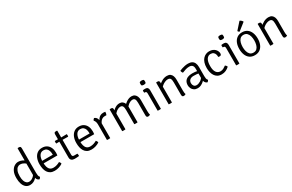

<svg xmlns="http://www.w3.org/2000/svg" viewBox="194 -2235 5702 3747"><g transform="rotate(-30 3045.0 -361.5)"><path d="M435.5 -138.5Q435.5 -106.5 440.2 -77.8Q445 -49 463.5 -31.5Q459.5 -21 450.2 -9.8Q441 1.5 429.5 7Q390 -7 376.5 -40.8Q363 -74.5 363 -114.5V-729L369 -735H396Q421 -735 428.2 -722.2Q435.5 -709.5 435.5 -684.5ZM51 -239.5Q51 -330.5 79.5 -387.8Q108 -445 151 -471.8Q194 -498.5 237.5 -498.5Q283 -498.5 323 -479.8Q363 -461 399 -433L395 -367Q366 -389 327.8 -411.8Q289.5 -434.5 245 -434.5Q214.5 -434.5 187.2 -414.5Q160 -394.5 143 -351.5Q126 -308.5 126 -239Q126 -172.5 141 -131.2Q156 -90 180.5 -71.2Q205 -52.5 233 -52.5Q263.5 -52.5 294.5 -68.2Q325.5 -84 350.8 -113.2Q376 -142.5 388.5 -183L402 -113Q390 -83 364 -54.2Q338 -25.5 301.2 -6.8Q264.5 12 218.5 12Q164 12 126.5 -19.8Q89 -51.5 70 -108Q51 -164.5 51 -239.5Z M622 -222.5V-279.5H895V-293.5Q895 -335 883.2 -369.5Q871.5 -404 845.5 -424.8Q819.5 -445.5 777 -445.5Q717.5 -445.5 686.5 -395.2Q655.5 -345 655.5 -263V-239.5Q655.5 -185.5 667.2 -143.2Q679 -101 707 -77Q735 -53 784 -53Q824 -53 860.2 -65Q896.5 -77 929 -95.5Q939.5 -86 947 -71Q954.5 -56 956 -44Q921.5 -19.5 873.5 -3.8Q825.5 12 774 12Q718 12 680 -8.8Q642 -29.5 619.2 -65.8Q596.5 -102 586.8 -148.2Q577 -194.5 577 -246Q577 -320 600.2 -378Q623.5 -436 668.2 -469.2Q713 -502.5 777 -502.5Q841 -502.5 884 -473.8Q927 -445 948.5 -396.5Q970 -348 970 -289Q970 -270 969 -255.5Q968 -241 965.5 -222.5Z M1133 -595Q1133 -619.5 1140.2 -632.5Q1147.5 -645.5 1172.5 -645.5H1199.5L1205.5 -639V-98.5Q1205.5 -80.5 1214.2 -69Q1223 -57.5 1245 -57.5H1321Q1327 -41 1327 -17.5Q1327 -13.5 1327 -9.5Q1327 -5.5 1326 -2Q1302.5 1 1278 2.5Q1253.5 4 1224.5 4Q1182.5 4 1157.8 -17.2Q1133 -38.5 1133 -79ZM1332 -491.5Q1335.5 -476 1335.5 -463Q1335.5 -448.5 1332 -434.5L1181 -436.5L1062.5 -434.5Q1059.5 -448.5 1059.5 -463Q1059.5 -476 1062.5 -491.5L1180.5 -489.5Z M1451.5 -222.5V-279.5H1724.5V-293.5Q1724.5 -335 1712.8 -369.5Q1701 -404 1675 -424.8Q1649 -445.5 1606.5 -445.5Q1547 -445.5 1516 -395.2Q1485 -345 1485 -263V-239.5Q1485 -185.5 1496.8 -143.2Q1508.5 -101 1536.5 -77Q1564.5 -53 1613.5 -53Q1653.5 -53 1689.8 -65Q1726 -77 1758.5 -95.5Q1769 -86 1776.5 -71Q1784 -56 1785.5 -44Q1751 -19.5 1703 -3.8Q1655 12 1603.5 12Q1547.5 12 1509.5 -8.8Q1471.5 -29.5 1448.8 -65.8Q1426 -102 1416.2 -148.2Q1406.5 -194.5 1406.5 -246Q1406.5 -320 1429.8 -378Q1453 -436 1497.8 -469.2Q1542.5 -502.5 1606.5 -502.5Q1670.5 -502.5 1713.5 -473.8Q1756.5 -445 1778 -396.5Q1799.5 -348 1799.5 -289Q1799.5 -270 1798.5 -255.5Q1797.5 -241 1795 -222.5Z M2202 -493.5Q2202 -476 2198.2 -456.8Q2194.5 -437.5 2184.5 -423Q2176 -424 2167.2 -424.2Q2158.5 -424.5 2150 -424.5Q2116.5 -424.5 2092.5 -410.2Q2068.5 -396 2052.5 -374.5Q2036.5 -353 2026.8 -329.5Q2017 -306 2012.5 -287L1999 -303.5Q1999 -335.5 2007.8 -369.5Q2016.5 -403.5 2035.2 -432.5Q2054 -461.5 2083.8 -479.5Q2113.5 -497.5 2156 -497.5Q2164 -497.5 2175.8 -496.5Q2187.5 -495.5 2202 -493.5ZM1918 -456.5Q1921.5 -466.5 1930.5 -479Q1939.5 -491.5 1950 -497.5Q1989.5 -484 2008 -448.2Q2026.5 -412.5 2028 -361.5V0Q2021 1.5 2011.5 2.2Q2002 3 1991.5 3Q1980.5 3 1971 2.2Q1961.5 1.5 1954.5 0V-354Q1954.5 -391.5 1943 -417.2Q1931.5 -443 1918 -456.5Z M2331.5 -493.5Q2357 -493.5 2364.2 -480.2Q2371.5 -467 2371.5 -442V0Q2364.5 1.5 2355 2.2Q2345.5 3 2335 3Q2324 3 2314.5 2.2Q2305 1.5 2298 0V-486.5L2304 -493.5ZM2570.5 -320Q2570.5 -379.5 2555.2 -406Q2540 -432.5 2503 -432.5Q2476 -432.5 2445.5 -417.2Q2415 -402 2388.2 -374.5Q2361.5 -347 2345 -310.5V-392.5Q2366 -425.5 2394.2 -449.5Q2422.5 -473.5 2454.5 -486.5Q2486.5 -499.5 2518.5 -499.5Q2562 -499.5 2589.8 -478.5Q2617.5 -457.5 2631 -422.5Q2644.5 -387.5 2644.5 -345.5V0Q2637 1.5 2627.5 2.2Q2618 3 2608 3Q2597 3 2587.5 2.2Q2578 1.5 2570.5 0ZM2844 -321Q2844 -380.5 2828.8 -406.5Q2813.5 -432.5 2776.5 -432.5Q2750.5 -432.5 2720.2 -418.2Q2690 -404 2662.5 -376.5Q2635 -349 2616 -310V-408.5Q2641.5 -435.5 2670.2 -456Q2699 -476.5 2729.8 -488Q2760.5 -499.5 2792.5 -499.5Q2836 -499.5 2863.8 -478.5Q2891.5 -457.5 2904.8 -422.5Q2918 -387.5 2918 -345V-95Q2918 -70.5 2920.2 -48.5Q2922.5 -26.5 2929.5 -10Q2921.5 -2.5 2908.5 1.8Q2895.5 6 2883 6Q2862 6 2853 -6Q2844 -18 2844 -42.5Z M3170.5 0Q3163 1.5 3153.8 2.2Q3144.5 3 3134 3Q3123 3 3113.5 2.2Q3104 1.5 3097 0V-386Q3097 -413.5 3088 -424Q3079 -434.5 3055.5 -434.5H3046Q3043 -448.5 3043 -462Q3043 -469 3043.8 -475.2Q3044.5 -481.5 3046 -489.5Q3063 -492 3075.8 -492.8Q3088.5 -493.5 3096.5 -493.5H3105Q3136 -493.5 3153.2 -474.5Q3170.5 -455.5 3170.5 -422ZM3065.5 -620Q3065.5 -642.5 3073 -657.5Q3080 -662 3093 -664.8Q3106 -667.5 3117.5 -667.5Q3128 -667.5 3142 -664.8Q3156 -662 3162 -657.5Q3165.5 -651 3167.5 -640.2Q3169.5 -629.5 3169.5 -620Q3169.5 -597.5 3162 -583Q3156.5 -578.5 3142.2 -575.5Q3128 -572.5 3117.5 -572.5Q3106 -572.5 3093 -575.5Q3080 -578.5 3073 -583Q3065.5 -597.5 3065.5 -620Z M3379 -493.5Q3404.5 -493.5 3411.8 -480.2Q3419 -467 3419 -442V0Q3412 1.5 3402.5 2.2Q3393 3 3382.5 3Q3371.5 3 3362 2.2Q3352.5 1.5 3345.5 0V-487.5L3351.5 -493.5ZM3719.5 -95Q3719.5 -70.5 3721.8 -48.5Q3724 -26.5 3731.5 -10Q3723.5 -2.5 3710.5 1.8Q3697.5 6 3684.5 6Q3663.5 6 3654.8 -6Q3646 -18 3646 -42.5V-320Q3646 -379 3631 -405.8Q3616 -432.5 3572.5 -432.5Q3542 -432.5 3508 -418.2Q3474 -404 3444.8 -380.2Q3415.5 -356.5 3399 -327.5V-406Q3431.5 -446.5 3483.8 -473Q3536 -499.5 3591 -499.5Q3638.5 -499.5 3666.5 -478.2Q3694.5 -457 3707 -421.5Q3719.5 -386 3719.5 -343.5Z M3853 -133Q3853 -188.5 3876.5 -224Q3900 -259.5 3942.2 -276.8Q3984.5 -294 4040.5 -294Q4071.5 -294 4107.5 -290.8Q4143.5 -287.5 4175.5 -279.5V-226.5Q4146 -233.5 4110.5 -236Q4075 -238.5 4041.5 -238.5Q3989 -238.5 3958.5 -212.2Q3928 -186 3928 -138.5Q3928 -102 3948.2 -76.5Q3968.5 -51 4007.5 -51Q4047 -51 4093 -78.5Q4139 -106 4170.5 -162L4183 -94.5Q4166 -74 4138.8 -49.2Q4111.5 -24.5 4076 -6.2Q4040.5 12 3997.5 12Q3948.5 12 3916.5 -9.5Q3884.5 -31 3868.8 -64.2Q3853 -97.5 3853 -133ZM4250 -31.5Q4246.5 -21 4237 -9.8Q4227.5 1.5 4216.5 7Q4191.5 -2 4177.2 -18Q4163 -34 4156.8 -55.8Q4150.5 -77.5 4150 -103.5V-335.5Q4150 -391 4125.5 -414.2Q4101 -437.5 4059.5 -437.5Q4019 -437.5 3977.8 -425.5Q3936.5 -413.5 3896.5 -396Q3886.5 -404.5 3878.8 -421.5Q3871 -438.5 3871 -454Q3896 -465 3928.2 -475.8Q3960.5 -486.5 3996.2 -493.5Q4032 -500.5 4067 -500.5Q4119 -500.5 4153.5 -481.5Q4188 -462.5 4205 -425.5Q4222 -388.5 4222 -334.5V-128.5Q4222 -97 4226.8 -73Q4231.5 -49 4250 -31.5Z M4645.5 -317Q4647 -346 4638.5 -375.2Q4630 -404.5 4606.5 -424Q4583 -443.5 4541 -443.5Q4486.5 -443.5 4453 -392Q4419.5 -340.5 4419.5 -241.5Q4419.5 -145.5 4453.5 -98.8Q4487.5 -52 4547 -52Q4584 -52 4615.8 -69.2Q4647.5 -86.5 4675 -107.5Q4686 -100.5 4696.8 -87Q4707.5 -73.5 4710.5 -60Q4676 -27.5 4633 -7.8Q4590 12 4537 12Q4483.5 12 4446.2 -9.5Q4409 -31 4386 -67.5Q4363 -104 4352.5 -149Q4342 -194 4342 -241.5Q4342 -309 4358.5 -358.5Q4375 -408 4403.5 -439.8Q4432 -471.5 4468.2 -487Q4504.5 -502.5 4543 -502.5Q4590.5 -502.5 4623.8 -488Q4657 -473.5 4677.2 -451.2Q4697.5 -429 4707 -404.5Q4716.5 -380 4716.5 -360.5Q4716.5 -341 4709 -327.2Q4701.5 -313.5 4677 -313.5Q4669 -313.5 4661.5 -314.2Q4654 -315 4645.5 -317Z M4939.5 0Q4932 1.5 4922.8 2.2Q4913.5 3 4903 3Q4892 3 4882.5 2.2Q4873 1.5 4866 0V-386Q4866 -413.5 4857 -424Q4848 -434.5 4824.5 -434.5H4815Q4812 -448.5 4812 -462Q4812 -469 4812.8 -475.2Q4813.5 -481.5 4815 -489.5Q4832 -492 4844.8 -492.8Q4857.5 -493.5 4865.5 -493.5H4874Q4905 -493.5 4922.2 -474.5Q4939.5 -455.5 4939.5 -422ZM4834.5 -620Q4834.5 -642.5 4842 -657.5Q4849 -662 4862 -664.8Q4875 -667.5 4886.5 -667.5Q4897 -667.5 4911 -664.8Q4925 -662 4931 -657.5Q4934.5 -651 4936.5 -640.2Q4938.5 -629.5 4938.5 -620Q4938.5 -597.5 4931 -583Q4925.5 -578.5 4911.2 -575.5Q4897 -572.5 4886.5 -572.5Q4875 -572.5 4862 -575.5Q4849 -578.5 4842 -583Q4834.5 -597.5 4834.5 -620Z M5493.5 -245.5Q5493.5 -170.5 5470 -112.5Q5446.5 -54.5 5400 -21.2Q5353.5 12 5285 12Q5216 12 5170 -21.5Q5124 -55 5101 -113.2Q5078 -171.5 5078 -245.5Q5078 -319.5 5101.2 -377.5Q5124.5 -435.5 5170.8 -469Q5217 -502.5 5285 -502.5Q5354.5 -502.5 5400.8 -469Q5447 -435.5 5470.2 -377.2Q5493.5 -319 5493.5 -245.5ZM5154.5 -245.5Q5154.5 -195.5 5166.5 -150Q5178.5 -104.5 5207.2 -75.2Q5236 -46 5286 -46Q5335.5 -46 5364 -75.2Q5392.5 -104.5 5404.5 -150Q5416.5 -195.5 5416.5 -245.5Q5416.5 -294.5 5404.5 -340.2Q5392.5 -386 5364 -415.8Q5335.5 -445.5 5286 -445.5Q5236 -445.5 5207.2 -415.8Q5178.5 -386 5166.5 -340.2Q5154.5 -294.5 5154.5 -245.5ZM5357.5 -722Q5377.5 -715.5 5394 -699.5Q5410.5 -683.5 5418.5 -666L5255 -536.5Q5244 -539.5 5234.5 -548.5Q5225 -557.5 5220.5 -568Z M5667 -493.5Q5692.5 -493.5 5699.8 -480.2Q5707 -467 5707 -442V0Q5700 1.5 5690.5 2.2Q5681 3 5670.5 3Q5659.5 3 5650 2.2Q5640.5 1.5 5633.5 0V-487.5L5639.5 -493.5ZM6007.5 -95Q6007.5 -70.5 6009.8 -48.5Q6012 -26.5 6019.5 -10Q6011.5 -2.5 5998.5 1.8Q5985.5 6 5972.5 6Q5951.5 6 5942.8 -6Q5934 -18 5934 -42.5V-320Q5934 -379 5919 -405.8Q5904 -432.5 5860.5 -432.5Q5830 -432.5 5796 -418.2Q5762 -404 5732.8 -380.2Q5703.5 -356.5 5687 -327.5V-406Q5719.5 -446.5 5771.8 -473Q5824 -499.5 5879 -499.5Q5926.5 -499.5 5954.5 -478.2Q5982.5 -457 5995 -421.5Q6007.5 -386 6007.5 -343.5Z"/></g></svg>

Font: Signika Light
Style: Regular
Weight: 300
Designer: Anna Giedry
Foundry: Anna Giedry
Version: Version 2.000